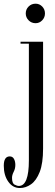

<svg xmlns="http://www.w3.org/2000/svg" viewBox="-76 -744 291 1014"><path d="M112 -621.5Q90 -621.5 75 -636.8Q60 -652 60 -673Q60 -694.5 75 -709.5Q90 -724.5 112 -724.5Q132.5 -724.5 147 -709.5Q161.5 -694.5 161.5 -673Q161.5 -652 147 -636.8Q132.5 -621.5 112 -621.5ZM29 249Q-8.5 249 -32.2 215.5Q-56 182 -56 131.5Q-56 82 -24.5 82Q-9.5 82 -2.2 95.2Q5 108.5 5 127Q5 146.5 -3.8 163.5Q-12.5 180.5 -12.5 195Q-12.5 224 0.8 231Q14 238 23.5 238Q76.5 238 76.5 103V-513.5H32.5V-523.5H151.5V40.5Q151.5 118.5 133.8 164Q116 209.5 88 229.2Q60 249 29 249Z"/></svg>

Font: Imbue 100pt
Style: Regular
Weight: 400
Designer: Tyler Finck
Foundry: Etcetera Type Company
Version: Version 1.102; ttfautohint (v1.8.3)